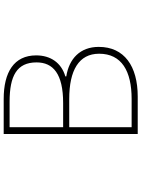

<svg xmlns="http://www.w3.org/2000/svg" viewBox="117 -883 766 1040"><g transform="rotate(-90 500.0 -363.0)"><path d="M294 0H497C662 0 766 -73 766 -211C766 -312 702 -372 606 -387V-392C681 -414 720 -473 720 -550C720 -670 629 -726 484 -726H294ZM331 -404V-694H469C609 -694 682 -655 682 -548C682 -458 620 -404 462 -404ZM331 -33V-371H484C639 -371 729 -319 729 -209C729 -87 635 -33 484 -33Z"/></g></svg>

Font: Harano Aji Gothic TW ExtraLight
Style: Regular
Weight: 250
Foundry: Masamichi Hosoda
Version: HaranoAjiGothicTW-ExtraLight version 20230610;ttx 4.39.4